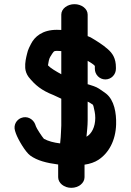

<svg xmlns="http://www.w3.org/2000/svg" viewBox="-20 -759 627 921"><path d="M272.7 -128.8V-128C272.7 -111.7 270.2 -89.5 268.4 -71.1C236.9 -75 211.7 -81.9 190.8 -93C181.9 -102.5 154.9 -144.4 152.7 -151.9L148.3 -163.9C139.2 -186.6 111.1 -205.7 80.2 -192.7C60.7 -184.5 43.2 -161.1 52.1 -131.5L56.3 -118.8C66.8 -89.5 101.8 -29.8 125.2 -12.8C158.4 11.3 202.8 22.7 259 30.1V91C259 118.6 286.6 142 322.2 142C357.8 142 385.5 118.6 385.5 91V30.9C411.7 27.3 435 18.8 451.8 7.8C501.5 -24.6 534.6 -84.4 537 -162.1C538.6 -217.1 528.1 -278.7 489 -309.9L474.7 -320.2C463.5 -328.2 448.4 -339.5 430.2 -345.6L405.4 -353.7C403 -354.3 403.8 -354.1 400.5 -354.9V-467.3C412.1 -460.7 430.7 -449.1 435 -442.7V-429C435 -401.4 457 -378 485.5 -378C513.9 -378 536 -401.4 536 -429V-436C536 -478.4 520.3 -503.3 496.4 -523.8C473.2 -544.7 440.9 -564.4 415.4 -579.4L414.7 -579.8L400.5 -585.8V-689C400.5 -717 371.3 -739 337.3 -739C303.2 -739 274 -717.1 274 -689V-615.3C267.9 -615.7 259.2 -616 252.7 -616C183.7 -616 146.2 -583.4 128.6 -548.2L119.4 -529.8C114.6 -520.1 112.1 -510.7 109.7 -500.8C105.4 -483.5 99.2 -459.1 101 -432.7C101.9 -419 107.2 -403.3 117.1 -389.8C148.7 -350.4 179.3 -325.3 236.9 -302.8C249.3 -297 259.2 -291.9 274 -285.5V-157C274 -148 273.6 -138.5 272.7 -128.8ZM394.8 -103.2C396.9 -126.9 400.5 -154.8 400.5 -182V-271.7C408.6 -267.7 416.5 -262.8 425.8 -256.5C426.4 -255.2 427.9 -251.8 428.6 -248.6C432.3 -231.5 437 -215.9 437 -193.1C437 -150.4 419.5 -116.7 394.8 -103.2ZM272.3 -514H274V-402.8C247.5 -417.6 221.8 -432.4 210.1 -445.6C212.2 -459.9 215.1 -477 220.8 -486.1C237 -511.8 236.9 -515 252.7 -515C258.5 -515 265.6 -514.6 272.3 -514Z"/></svg>

Font: NumbBunny
Style: Bk
Weight: 400
Designer: Robert Jablonski
Foundry: Cannot Into Space Fonts
Version: Version 1.0